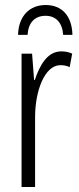

<svg xmlns="http://www.w3.org/2000/svg" viewBox="-20 -746 317 766"><path d="M162 -726C99 -726 54 -683 52 -607H90C93 -656 119 -683 162 -683C204 -683 229 -654 232 -607H269C267 -683 227 -726 162 -726ZM224 -541C169 -541 138 -485 119 -427H116L108 -532H66V0H120V-279C120 -383 158 -486 221 -486C235 -486 249 -483 258 -478L268 -532C253 -539 238 -541 224 -541Z"/></svg>

Font: Noto Sans Display Condensed Light
Style: Regular
Weight: 300
Width: 3
Designer: Monotype Design Team
Foundry: Monotype Imaging Inc.
Version: Version 1.900